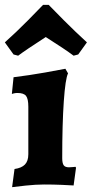

<svg xmlns="http://www.w3.org/2000/svg" viewBox="-32 -762 379 793"><path d="M28 -64Q57 -68 71 -82.5Q85 -97 85 -125V-321Q85 -354 75.5 -366Q66 -378 40 -378Q33 -378 26 -376.5Q19 -375 17 -374L24 -443Q89 -451 154 -462.5Q219 -474 238 -478L249 -459Q238 -437 231.5 -343.5Q225 -250 225 -109Q225 -88 231 -79.5Q237 -71 253 -71Q261 -71 269 -72Q277 -73 280 -73L282 -69L272 4Q259 3 223.5 1.5Q188 0 150 0Q117 0 74 4.5Q31 9 18 11ZM24 -537 -12 -587Q35 -629 83.5 -678Q132 -727 146 -742H169Q183 -727 232 -678Q281 -629 327 -587L291 -537L272 -532Q236 -559 157 -609Q72 -554 43 -532Z"/></svg>

Font: Alegreya ExtraBold
Style: Regular
Weight: 800
Designer: Juan Pablo del Peral
Foundry: Huerta Tipografica
Version: Version 2.007; ttfautohint (v1.6)